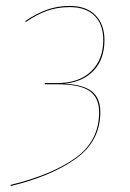

<svg xmlns="http://www.w3.org/2000/svg" viewBox="-20 -547 437 647"><path d="M332 -412Q332 -348 296 -309.5Q260 -271 197 -265Q260 -262 289 -239.5Q318 -217 318 -169Q318 -72 236.5 -13Q155 46 16 80V76Q155 42 234.5 -15Q314 -72 314 -169Q314 -218 281.5 -240.5Q249 -263 174 -263H131V-267H172Q246 -267 287 -306.5Q328 -346 328 -412Q328 -464 299 -493.5Q270 -523 215 -523Q173 -523 138.5 -510.5Q104 -498 67 -473L65 -476Q102 -501 137.5 -514Q173 -527 215 -527Q271 -527 301.5 -496Q332 -465 332 -412Z"/></svg>

Font: Fira Sans Condensed Four
Style: Italic
Weight: 100
Width: 3
Italic angle: -8°
Designer: bBox Type GmbH & Carrois Corporate GbR & Edenspiekermann AG
Foundry: bBox Type GmbH & Carrois Corporate GbR & Edenspiekermann AG
Version: Version 4.301